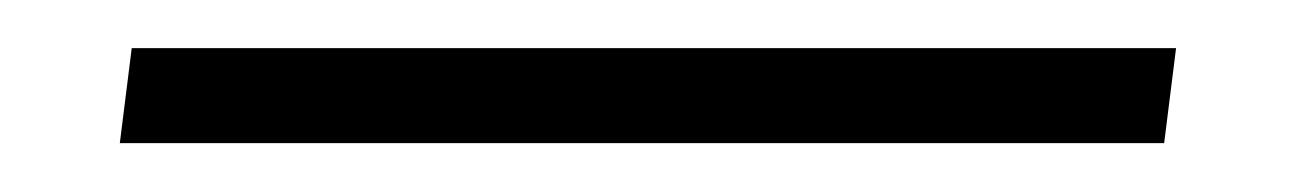

<svg xmlns="http://www.w3.org/2000/svg" viewBox="-20 -303 533 79"><path d="M459 -244.1H29.3L34.2 -283.2H463.9Z"/></svg>

Font: spinweradC
Style: Bold
Weight: 700
Width: 7
Version: Version 0.3